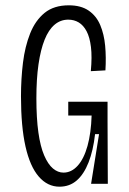

<svg xmlns="http://www.w3.org/2000/svg" viewBox="-20 -692 487 723"><path d="M204 11Q159 11 126 -27Q93 -65 76 -140.5Q59 -216 59 -329Q59 -395 66.5 -456Q74 -517 93.5 -566Q113 -615 148 -643.5Q183 -672 239 -672Q285 -672 314 -652Q343 -632 357.5 -597.5Q372 -563 376 -519.5Q380 -476 377 -427L322 -424Q327 -478 322.5 -515Q318 -552 306 -574.5Q294 -597 276.5 -607.5Q259 -618 237 -618Q208 -618 185.5 -599Q163 -580 148 -542.5Q133 -505 125 -450Q117 -395 117 -322Q117 -247 124.5 -193.5Q132 -140 146.5 -106.5Q161 -73 179.5 -57.5Q198 -42 219 -42Q249 -42 272.5 -68Q296 -94 309.5 -142.5Q323 -191 325 -257H237V-309H385V-234L386 0H323L353 -187H338Q331 -125 313.5 -80.5Q296 -36 269 -12.5Q242 11 204 11Z"/></svg>

Font: Bricolage Grotesque Condensed ExtraLight
Style: Regular
Weight: 250
Width: 3
Designer: Mathieu Triay
Foundry: Atelier Triay
Version: Version 1.000;gftools[0.9.30]